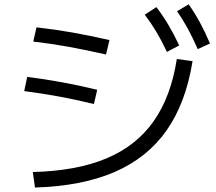

<svg xmlns="http://www.w3.org/2000/svg" viewBox="-20 -838 978 871"><path d="M782.2 -570.3 853.5 -560.5Q823.2 -371.1 735.8 -246.6Q648.4 -122.1 500.2 -57.9Q352.1 6.3 138.7 12.7L128.9 -57.6Q326.7 -62.5 462.2 -119.1Q597.7 -175.8 676.5 -287.4Q755.4 -398.9 782.2 -570.3ZM89.8 -424.8 103.5 -489.3Q186.5 -478.5 261.2 -464.8Q335.9 -451.2 420.9 -430.7L406.2 -366.2Q320.8 -386.7 246.3 -400.4Q171.9 -414.1 89.8 -424.8ZM130.9 -649.4 145.5 -713.9Q229 -704.6 307.6 -690.7Q386.2 -676.8 476.6 -656.2L460.9 -590.8Q365.7 -612.3 288.6 -626.2Q211.4 -640.1 130.9 -649.4ZM636.7 -771.5 689.5 -805.7Q719.7 -766.1 744.4 -724.4Q769 -682.6 793 -631.8L737.3 -602.5Q712.9 -654.3 689 -694.1Q665 -733.9 636.7 -771.5ZM783.2 -787.1 835.9 -818.4Q864.3 -777.8 887.2 -735.6Q910.2 -693.4 932.6 -640.6L877 -615.2Q854 -667.5 831.8 -708.3Q809.6 -749 783.2 -787.1Z"/></svg>

Font: Pretendard
Style: Regular
Weight: 400
Designer: Base glyphs from Inter by Rasmus Andersson; Hangeul glyphs from Noto Sans CJK(Source Han Sans) by Jang Soo-young and Kan
Foundry: Kil Hyung-jin
Version: Version 1.309